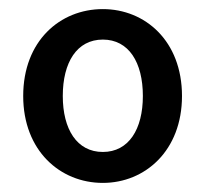

<svg xmlns="http://www.w3.org/2000/svg" viewBox="-20 -830 453 422"><path d="M206 -428C299 -428 380 -499 380 -619C380 -740 299 -810 206 -810C112 -810 31 -740 31 -619C31 -499 112 -428 206 -428ZM206 -496C149 -496 118 -546 118 -619C118 -693 149 -743 206 -743C263 -743 294 -693 294 -619C294 -546 263 -496 206 -496Z"/></svg>

Font: Noto Sans Japanese Medium
Style: Regular
Weight: 500
Designer: Ryoko NISHIZUKA (kana & ideographs); Paul D. Hunt (Latin, Greek & Cyrillic); Wenlong ZHANG (bopomofo); Sandoll Communica
Foundry: Adobe Systems Incorporated
Version: Version 1.000;PS 1;hotconv 1.0.78;makeotf.lib2.5.61930